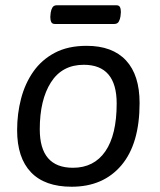

<svg xmlns="http://www.w3.org/2000/svg" viewBox="-20 -703 609 729"><path d="M309 -529Q407 -529 458.5 -473.5Q510 -418 510 -312Q510 -157 441 -75.5Q372 6 252 6Q150 6 97.5 -49Q45 -104 45 -209Q45 -271 60 -328.5Q75 -386 106.5 -431Q138 -476 188 -502.5Q238 -529 309 -529ZM298 -457Q216 -457 173.5 -390.5Q131 -324 131 -212Q131 -66 257 -66Q337 -66 380 -128.5Q423 -191 423 -310Q423 -457 298 -457ZM422 -683Q432 -683 435.5 -676Q439 -669 439 -657Q439 -652 437.5 -641Q436 -630 431 -621Q426 -612 414 -612H188Q178 -612 174.5 -619.5Q171 -627 171 -639Q171 -644 172.5 -655Q174 -666 179 -674.5Q184 -683 196 -683Z"/></svg>

Font: Asap VF Beta
Style: Italic
Weight: 400
Italic angle: -6°
Designer: Pablo Cosgaya
Foundry: Pablo Cosgaya
Version: Version 1.007